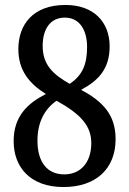

<svg xmlns="http://www.w3.org/2000/svg" viewBox="-20 -744 520 774"><path d="M236 10C366 10 446 -63 446 -183C446 -282 394 -335 307 -382C377 -419 422 -467 422 -557C422 -654 359 -724 244 -724C111 -724 54 -643 54 -546C54 -458 100 -406 165 -365C92 -328 35 -276 35 -175C35 -72 100 10 236 10ZM261 -406C192 -445 152 -484 152 -559C152 -627 183 -673 241 -673C305 -673 331 -617 331 -555C331 -485 313 -441 261 -406ZM239 -41C170 -41 131 -91 131 -177C131 -250 159 -304 208 -338C307 -283 348 -236 348 -167C348 -88 304 -41 239 -41Z"/></svg>

Font: Noto Serif Myanmar Condensed Medium
Style: Regular
Weight: 500
Width: 3
Designer: Ben Mitchell and the Monotype Design Team
Foundry: Monotype Imaging Inc.
Version: Version 2.106